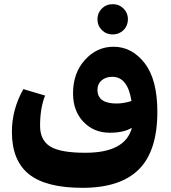

<svg xmlns="http://www.w3.org/2000/svg" viewBox="-20 -636 821 920"><path d="M447 -544Q447 -574 468 -595Q489 -616 520 -616Q551 -616 572 -595Q593 -574 593 -544Q593 -513 572 -492Q551 -471 520 -471Q489 -471 468 -492Q447 -513 447 -544ZM524 -412Q612 -412 673 -333.5Q734 -255 734 -100Q734 87 645.5 175.5Q557 264 375 264Q200 264 118.5 198.5Q37 133 37 -4Q37 -112 92 -209L196 -178Q172 -118 172 -33Q172 35 220 65.5Q268 96 389 96Q581 96 612 -24Q574 0 506 0Q430 0 380 -52Q330 -104 330 -189Q330 -286 387 -349Q444 -412 524 -412ZM447 -206Q447 -140 538 -140Q572 -140 610 -152Q592 -268 518 -268Q487 -268 467 -251Q447 -234 447 -206Z"/></svg>

Font: FiraGO ExtraBold
Style: Regular
Weight: 800
Designer: bBox Type
Foundry: bBox Type GmbH
Version: Version 1.001;PS 001.001;hotconv 1.0.88;makeotf.lib2.5.64775